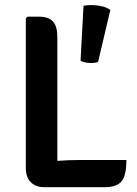

<svg xmlns="http://www.w3.org/2000/svg" viewBox="-20 -756 556 777"><path d="M491.5 -108.5Q491.5 -46 471.8 -22.2Q452 1.5 405.5 1.5H158Q125 1.5 104.8 -18.5Q84.5 -38.5 84.5 -75V-681.5L91 -688.5H138.5Q176.5 -688.5 194.2 -669Q212 -649.5 212 -607.5V-105Q259 -108.5 302.5 -108.5ZM318 -732.5Q331 -735.5 350 -735.5Q371 -735.5 391.8 -730.8Q412.5 -726 426.5 -716L377 -505.5Q366 -501 349.5 -501Q323 -501 306 -510.5Z"/></svg>

Font: Signika Negative SemiBold
Style: Regular
Weight: 600
Designer: Anna Giedryś
Foundry: Anna Giedryś
Version: Version 2.000; ttfautohint (v1.8.3) -l 8 -r 50 -G 200 -x 9 -